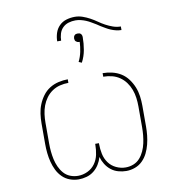

<svg xmlns="http://www.w3.org/2000/svg" viewBox="-91 -919 932 1009"><g transform="rotate(-10 375.0 -414.5)"><path d="M248 8Q224 8 201 -0.5Q178 -9 161 -26Q144 -43 133.5 -64.5Q123 -86 117 -109.5Q111 -133 108.5 -157Q106 -181 106 -205V-315Q106 -341 109.5 -366.5Q113 -392 122.5 -415.5Q132 -439 147.5 -460Q163 -481 184.5 -494.5Q206 -508 231.5 -514Q257 -520 282 -520V-501Q259 -501 236.5 -495.5Q214 -490 195 -477Q176 -464 162.5 -445.5Q149 -427 141 -405.5Q133 -384 130 -361Q127 -338 127 -315V-205Q127 -183 129 -162Q131 -141 135.5 -120Q140 -99 149 -79Q158 -59 172 -43Q186 -27 206 -19Q226 -11 248 -11Q274 -11 298.5 -22.5Q323 -34 338.5 -55.5Q354 -77 359.5 -103.5Q365 -130 365 -156V-161H385V-156Q385 -130 390.5 -103.5Q396 -77 411.5 -55.5Q427 -34 451.5 -22.5Q476 -11 502 -11Q524 -11 544 -19Q564 -27 578 -43Q592 -59 601 -79Q610 -99 614.5 -120Q619 -141 621 -162Q623 -183 623 -205V-315Q623 -338 620 -361Q617 -384 609 -405.5Q601 -427 587.5 -445.5Q574 -464 555 -477Q536 -490 513.5 -495.5Q491 -501 468 -501V-520Q493 -520 518.5 -514Q544 -508 565.5 -494.5Q587 -481 602.5 -460Q618 -439 627.5 -415.5Q637 -392 640.5 -366.5Q644 -341 644 -315V-205Q644 -181 641.5 -157Q639 -133 633 -109.5Q627 -86 616.5 -64.5Q606 -43 589 -26Q572 -9 549 -0.5Q526 8 502 8Q481 8 459.5 2Q438 -4 421 -17.5Q404 -31 392.5 -49.5Q381 -68 375 -89Q369 -68 357.5 -49.5Q346 -31 329 -17.5Q312 -4 290.5 2Q269 8 248 8ZM283 -726H262Q262 -748 269 -770Q276 -792 292 -808Q308 -824 330 -830.5Q352 -837 375 -837Q396 -837 416 -830Q436 -823 454.5 -813Q473 -803 490 -791Q507 -779 525.5 -769Q544 -759 564 -752Q584 -745 605 -745V-726Q591 -726 576.5 -729.5Q562 -733 549 -738.5Q536 -744 523.5 -751.5Q511 -759 499 -766L481 -778Q469 -785 456.5 -792.5Q444 -800 431 -805.5Q418 -811 403.5 -814.5Q389 -818 375 -818Q356 -818 338 -812.5Q320 -807 307 -794Q294 -781 288.5 -762.5Q283 -744 283 -726ZM370 -593 354 -600Q366 -624 371.5 -650.5Q377 -677 378 -703H375Q370 -703 366 -704.5Q362 -706 358.5 -709Q355 -712 353.5 -716.5Q352 -721 352 -726Q352 -730 353.5 -734.5Q355 -739 358.5 -742.5Q362 -746 366 -747Q370 -748 375 -748Q380 -748 384 -747Q388 -746 391.5 -742.5Q395 -739 396.5 -734.5Q398 -730 398 -726Q398 -691 392 -657Q386 -623 370 -593Z"/></g></svg>

Font: Iosevka Etoile Thin
Style: Regular
Weight: 100
Designer: Belleve Invis
Foundry: Belleve Invis
Version: Version 22.1.2; ttfautohint (v1.8.4)